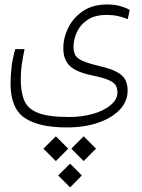

<svg xmlns="http://www.w3.org/2000/svg" viewBox="-20 -401 626 844"><path d="M273.9 159.2Q148.9 159.2 87.6 116.7Q26.4 74.2 26.4 -32.7Q26.4 -70.3 31 -107.7Q35.6 -145 46.9 -185.1H87.9Q79.6 -144 75.4 -114.7Q71.3 -85.4 71.3 -52.2Q71.3 4.4 86.9 41.3Q102.5 78.1 148.2 95.7Q193.8 113.3 283.7 113.3Q342.3 113.3 390.6 98.9Q439 84.5 467.5 60.1Q496.1 35.6 496.1 5.9Q496.1 -11.7 489.5 -24.7Q482.9 -37.6 459.2 -48.3Q435.5 -59.1 383.8 -69.8Q315.4 -84 286.9 -111.3Q258.3 -138.7 258.3 -189Q258.3 -234.9 280 -279.1Q301.8 -323.2 344.7 -352.3Q387.7 -381.3 452.1 -381.3Q482.9 -381.3 508.3 -374.3Q533.7 -367.2 550.3 -357.4L541.5 -316.9Q520.5 -325.7 498 -330.6Q475.6 -335.4 449.2 -335.4Q397 -335.4 364.7 -313.7Q332.5 -292 317.9 -259.8Q303.2 -227.5 303.2 -195.8Q303.2 -174.3 310.5 -159.7Q317.9 -145 341.8 -134Q365.7 -123 414.6 -111.3Q467.8 -99.1 494.9 -84Q522 -68.8 531.5 -49.1Q541 -29.3 541 -2.4Q541 44.9 506.3 81.3Q471.7 117.7 411.4 138.4Q351.1 159.2 273.9 159.2ZM225.6 198.2 279.8 252.4 225.6 307.1 170.9 252.4ZM347.7 198.2 401.9 252.4 347.7 307.1 293.5 252.4ZM288.1 318.4 339.8 370.1 288.1 422.9 235.8 370.1Z"/></svg>

Font: Cascadia Code ExtraLight
Style: Regular
Weight: 200
Monospace: yes
Designer: Aaron Bell
Foundry: Saja Typeworks
Version: Version 2407.024; ttfautohint (v1.8.4)